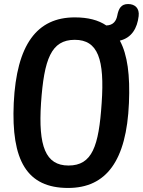

<svg xmlns="http://www.w3.org/2000/svg" viewBox="-20 -882 707 950"><path d="M317 48C506 48 606 -87 618 -372C624 -509 611 -611 573 -681C632 -695 659 -743 666 -802C671 -841 648 -862 614 -862C580 -862 567 -841 560 -804C555 -779 541 -757 506 -756C466 -783 415 -796 350 -796C163 -796 62 -662 48 -372C35 -88 113 48 317 48ZM183 -372C198 -589 233 -685 350 -685C465 -685 498 -588 483 -372C469 -158 436 -63 319 -63C205 -63 169 -159 183 -372Z"/></svg>

Font: 寒蝉团圆体 Round
Style: Regular
Weight: 500
Designer: 寒蝉字型
Version: Version 2.700;Glyphs 3.1.1 (3135)